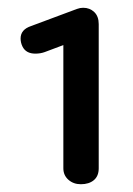

<svg xmlns="http://www.w3.org/2000/svg" viewBox="-20 -868 341 494"><path d="M143 -435V-752L95 -734Q84 -730 71 -730Q47 -730 38 -748Q33 -758 33 -769Q33 -792 60 -801L178 -845Q186 -848 194 -848Q211 -848 222.5 -837Q234 -826 234 -806V-435Q234 -415 221.5 -404.5Q209 -394 188 -394Q169 -394 156 -405.5Q143 -417 143 -435Z"/></svg>

Font: Kodchasan Medium
Style: Regular
Weight: 500
Designer: Katatrad Aksorn Co.,Ltd.
Foundry: Cadson Demak Co.,Ltd.
Version: Version 1.000; ttfautohint (v1.6)